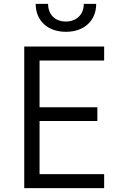

<svg xmlns="http://www.w3.org/2000/svg" viewBox="-20 -970 640 990"><path d="M320 -806C414 -806 476 -863 476 -950H412C412 -895 375 -859 319 -859C264 -859 228 -895 228 -950H164C164 -863 226 -806 320 -806ZM517 0V-72H184V-346H482V-417H184V-658H517V-730H105V0Z"/></svg>

Font: Tekne LDO Light
Style: Regular
Weight: 300
Monospace: yes
Designer: Alessio Laiso, Mario Rullo, Paolo Rosset
Foundry: Alessio Laiso
Version: Version 1.000;hotconv 1.0.109;makeotfexe 2.5.65596